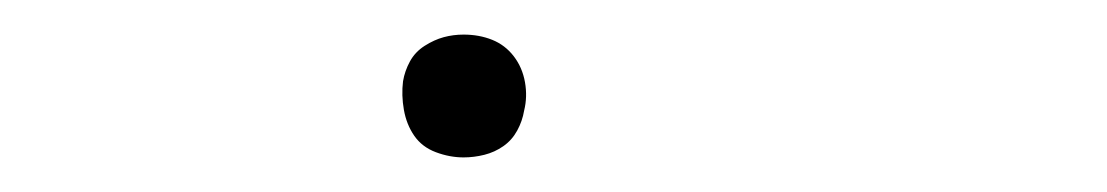

<svg xmlns="http://www.w3.org/2000/svg" viewBox="-20 -83 640 111"><path d="M248 8Q240 8 232 5Q224 2 219.5 -4.5Q215 -11 213.5 -19.5Q212 -28 213 -36Q214 -42 217 -47.5Q220 -53 225.5 -56.5Q231 -60 236.5 -61.5Q242 -63 248 -63Q257 -63 264.5 -60Q272 -57 277 -50.5Q282 -44 283.5 -35.5Q285 -27 283 -19Q282 -13 279 -7.5Q276 -2 271 1.5Q266 5 260 6.5Q254 8 248 8Z"/></svg>

Font: Iosevka Curly Thin Extended
Style: Italic
Weight: 100
Width: 7
Italic angle: -9°
Monospace: yes
Designer: Belleve Invis
Foundry: Belleve Invis
Version: Version 11.1.0; ttfautohint (v1.8.3)